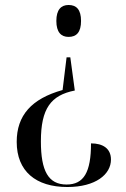

<svg xmlns="http://www.w3.org/2000/svg" viewBox="-20 -559 505 770"><path d="M255 -539C225 -539 206 -520 206 -475C206 -430 225 -411 255 -411C287 -411 305 -430 305 -475C305 -520 287 -539 255 -539ZM280 -196 262 -329H247L231 -198C106 -163 47 -96 47 10C47 128 124 191 250 191C364 191 425 140 425 81C425 36 392 16 345 16C345 132 316 181 247 181C174 181 144 127 144 8C144 -124 184 -177 280 -196Z"/></svg>

Font: Noto Serif Display SemiCondensed
Style: Regular
Weight: 400
Width: 4
Designer: Monotype Design Team
Foundry: Monotype Imaging Inc.
Version: Version 2.009